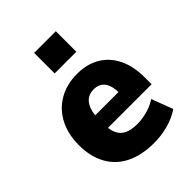

<svg xmlns="http://www.w3.org/2000/svg" viewBox="-214 -845 965 965"><g transform="rotate(-45 269.0 -362.5)"><path d="M310 11Q220 11 158.5 -20Q97 -51 65 -109.5Q33 -168 33 -249Q33 -326 63 -384.5Q93 -443 149 -476Q205 -509 280 -509Q350 -509 401 -479Q452 -449 480 -392.5Q508 -336 508 -255V-207H178V-297H376L363 -283Q363 -343 342.5 -369Q322 -395 284 -395Q256 -395 236.5 -381Q217 -367 206.5 -339Q196 -311 196 -267V-238Q196 -195 208.5 -168Q221 -141 247.5 -128.5Q274 -116 318 -116Q352 -116 389 -126.5Q426 -137 454 -156L497 -42Q457 -15 408 -2Q359 11 310 11ZM202 -590V-736H356V-590Z"/></g></svg>

Font: Nunito Sans 10pt SemiCondensed Black
Style: Regular
Weight: 900
Width: 4
Designer: Vernon Adams
Foundry: Vernon Adams
Version: Version 3.101;gftools[0.9.27]